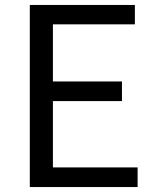

<svg xmlns="http://www.w3.org/2000/svg" viewBox="-20 -753 628 773"><path d="M100 0V-733H523V-655H193V-425H471V-346H193V-79H534V0Z"/></svg>

Font: Noto Sans CJK KR Regular (TTF)
Style: Regular
Weight: 400
Designer: Ryoko NISHIZUKA 西塚涼子 (kana & ideographs); Paul D. Hunt (Latin, Greek & Cyrillic); Wenlong ZHANG 张文龙 (bopomofo); Sandoll 
Foundry: Adobe Systems Incorporated
Version: Version 1.004;PS 1.004;hotconv 1.0.82;makeotf.lib2.5.63406